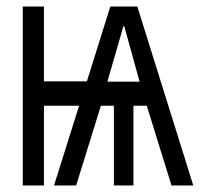

<svg xmlns="http://www.w3.org/2000/svg" viewBox="-20 -570 640 590"><path d="M50 -550H115V-320H247L319 -550H402L574 0H507L431 -245H390V0H330V-245H290L214 0H146L223 -245H115V0H50ZM409 -319 362 -489H359L310 -319Z"/></svg>

Font: JuliaMono Light
Style: Regular
Weight: 300
Monospace: yes
Designer: cormullion
Foundry: corm
Version: Version 0.054; ttfautohint (v1.8.4)